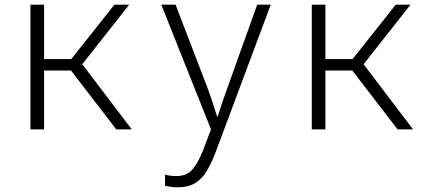

<svg xmlns="http://www.w3.org/2000/svg" viewBox="-20 -552 1840 819"><path d="M110 0V-532H168V-300H284L468 -532H531L331 -278L542 0H476L283 -251H168V0Z M738 247Q709 247 684 240V193Q694 196 706.5 197.5Q719 199 732 199Q774 199 798 174Q822 149 845 92L880 0L668 -532H729L861 -188Q875 -151 885.5 -119.5Q896 -88 906 -55H909Q919 -89 930 -120.5Q941 -152 955 -191L1077 -532H1135L901 94Q883 142 862.5 176.5Q842 211 812.5 229Q783 247 738 247Z M1310 0V-532H1368V-300H1484L1668 -532H1731L1531 -278L1742 0H1676L1483 -251H1368V0Z"/></svg>

Font: Noto Sans Mono Light
Style: Regular
Weight: 300
Designer: Monotype Design Team
Foundry: Monotype Imaging Inc.
Version: Version 2.014; ttfautohint (v1.8.4.7-5d5b)